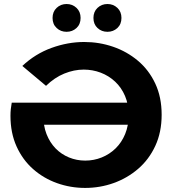

<svg xmlns="http://www.w3.org/2000/svg" viewBox="-20 -920 861 952"><path d="M402.2 11.8Q329.6 11.8 263 -11.9Q196.4 -35.6 144.3 -81.5Q92.2 -127.4 62.1 -194Q31.9 -260.6 31.9 -345.8Q31.9 -362.8 33.5 -378.6Q35.1 -394.5 38.2 -411.1H731.1V-301.5H159.1L195.6 -350Q194.2 -297.2 210.6 -255.4Q226.9 -213.7 255.5 -184.2Q284.2 -154.8 322.2 -139.3Q360.1 -123.7 402.6 -123.7Q445.5 -123.7 484.2 -139.3Q523 -154.8 553.2 -184.2Q583.3 -213.7 600.5 -255.4Q617.8 -297.2 617.8 -349.2Q617.8 -402.5 599.9 -444.2Q582.1 -486 550.7 -515.3Q519.2 -544.6 479.1 -559.8Q439.1 -574.9 395 -574.9Q347.2 -574.9 298.7 -555.2Q250.3 -535.5 208.2 -494.4L90.7 -593Q154.7 -653.2 235.5 -682.5Q316.3 -711.8 397.4 -711.8Q472.2 -711.8 540.8 -688.2Q609.4 -664.6 663.8 -618.9Q718.2 -573.2 749.8 -505.9Q781.5 -438.6 781.5 -351.2Q781.5 -264.4 750.1 -196.8Q718.8 -129.2 665 -82.9Q611.2 -36.6 543.5 -12.4Q475.8 11.8 402.2 11.8ZM512.8 -762.3Q483.8 -762.3 463.5 -781.1Q443.3 -800 443.3 -831Q443.3 -861.9 463.5 -881Q483.8 -900.1 512.8 -900.1Q541.7 -900.1 562 -881Q582.2 -861.9 582.2 -831Q582.2 -800 562 -781.1Q541.7 -762.3 512.8 -762.3ZM310.1 -762.3Q281.1 -762.3 260.9 -781.1Q240.6 -800 240.6 -831Q240.6 -861.9 260.9 -881Q281.1 -900.1 310.1 -900.1Q339 -900.1 359.3 -881Q379.6 -861.9 379.6 -831Q379.6 -800 359.3 -781.1Q339 -762.3 310.1 -762.3Z"/></svg>

Font: Montserrat Thin
Style: Regular
Weight: 100
Designer: Julieta Ulanovsky
Foundry: Julieta Ulanovsky
Version: Version 9.000